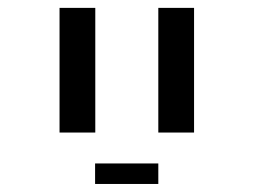

<svg xmlns="http://www.w3.org/2000/svg" viewBox="-20 -619 640 485"><path d="M220.2 -206.1H379.9V-154.3H220.2ZM130.4 -599.1H220.7V-284.2H130.4ZM379.9 -599.1H470.2V-284.2H379.9Z"/></svg>

Font: Cousine
Style: Regular
Weight: 400
Monospace: yes
Designer: Steve Matteson
Foundry: Ascender Corporation
Version: Version 1.20